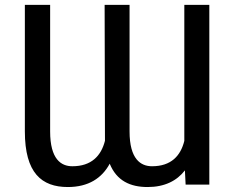

<svg xmlns="http://www.w3.org/2000/svg" viewBox="-20 -747 948 777"><path d="M80.6 -215.2C80.6 -46.9 148.4 9.9 254.6 9.9C337.7 9.9 392.4 -25.9 424 -84.5C452.1 -15.6 506.7 9.9 577.4 9.9C646.3 9.9 695.7 -15.3 728.3 -57.5L731.2 0H827.1V-727.3H725.9V-176.8C710.9 -116.1 672.2 -74.2 595.2 -74.2C549.7 -74.2 504.3 -102.6 504.3 -215.2V-727.3H403.4L404.8 -177.2C389.2 -116.1 349.8 -74.2 272.7 -74.2C227.3 -74.2 182.9 -102.6 182.9 -215.2V-727.3H80.6Z"/></svg>

Font: Margiela Sans Text
Style: Regular
Weight: 400
Designer: Stefan Endress, Andreas Faust
Version: Version 1.100;FEAKit 1.0